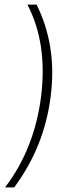

<svg xmlns="http://www.w3.org/2000/svg" viewBox="-20 -770 303 840"><path d="M202 -350Q188 -238 148 -138.5Q108 -39 42 50H2Q131 -119 160 -350Q188 -581 100 -750H140Q184 -662 200 -562Q216 -462 202 -350Z"/></svg>

Font: Haskoy ExtraLight
Style: Italic
Weight: 200
Designer: Ertekin Erdin
Foundry: Ertekin Erdin
Version: Version 2.000; ttfautohint (v1.8.4.7-5d5b)